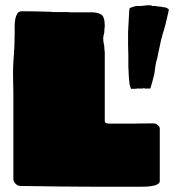

<svg xmlns="http://www.w3.org/2000/svg" viewBox="-20 -703 675 733"><path d="M517 10H366Q313 10 274 9.5Q235 9 211 9Q188 9 171 8.5Q154 8 143 8L58 7Q48 7 39.5 -1.5Q31 -10 31 -20V-347L30 -403Q29 -447 32.5 -486Q36 -525 36 -580V-604Q36 -635 46 -651Q51 -660 64 -660Q90 -660 117 -659.5Q144 -659 174 -658Q178 -657 185 -657Q192 -657 199 -657Q216 -657 228.5 -657Q241 -657 249 -656H331Q350 -656 365 -648.5Q380 -641 380 -603L379 -595Q379 -593 378.5 -589Q378 -585 378 -578Q374 -565 374 -556Q374 -550 375 -542.5Q376 -535 378 -527Q378 -521 378.5 -517Q379 -513 379 -511L380 -505V-243Q380 -234 386 -232.5Q392 -231 402 -231H478Q493 -231 514 -231.5Q535 -232 564 -232Q575 -232 582.5 -225.5Q590 -219 590 -212V-11Q590 -4 580.5 1Q571 6 560 7Q547 10 517 10ZM494 -364H480L475 -379L474 -387L472 -408L470 -449V-489L469 -530V-581L472 -637L474 -670L479 -674L499 -680H516L544 -683H557L560 -680H569L571 -681L572 -680H575L577 -679L599 -677L602 -675H604V-676H605L616 -673L624 -668V-662L617 -632L612 -611L606 -589L600 -570L599 -564L595 -551L590 -527L585 -504L580 -479L576 -466L574 -455L569 -420L561 -389L554 -365H536L534 -364L529 -368L527 -365H506Z"/></svg>

Font: Sigmar
Style: Regular
Weight: 400
Designer: Vernon Adams
Foundry: Vernon Adams
Version: Version 1.000; ttfautohint (v1.8.4.7-5d5b);gftools[0.9.24]